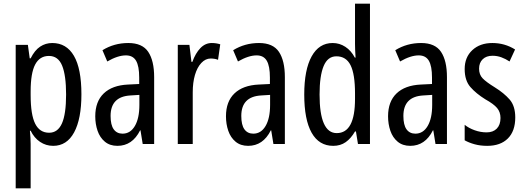

<svg xmlns="http://www.w3.org/2000/svg" viewBox="-20 -780 2843 1040"><path d="M263 -547Q340 -547 380.5 -477.5Q421 -408 421 -269Q421 -136 381.5 -63Q342 10 268 10Q229 10 197 -11.5Q165 -33 146 -72H142Q144 -51 145 -33Q146 -15 146 0V240H65V-537H131L141 -464H146Q168 -508 197.5 -527.5Q227 -547 263 -547ZM245 -477Q195 -477 170.5 -430.5Q146 -384 146 -285V-265Q146 -159 170.5 -110Q195 -61 246 -61Q293 -61 315.5 -111.5Q338 -162 338 -268Q338 -372 316.5 -424.5Q295 -477 245 -477Z M675 -547Q751 -547 783 -499Q815 -451 815 -362V0H753L741 -74H739Q697 10 616 10Q575 10 548 -12.5Q521 -35 508.5 -71.5Q496 -108 496 -150Q496 -230 542 -274Q588 -318 673 -322L734 -325V-360Q734 -422 717 -451Q700 -480 662 -480Q618 -480 561 -447L535 -508Q598 -547 675 -547ZM687 -263Q579 -257 579 -152Q579 -103 596 -79.5Q613 -56 644 -56Q686 -56 710.5 -97.5Q735 -139 735 -212V-266Z M1127 -547Q1151 -547 1173 -540L1161 -456Q1144 -463 1121 -463Q1093 -463 1070.5 -439Q1048 -415 1036 -374Q1024 -333 1024 -280V0H943V-537H1006L1017 -445H1022Q1039 -492 1065.5 -519.5Q1092 -547 1127 -547Z M1383 -547Q1459 -547 1491 -499Q1523 -451 1523 -362V0H1461L1449 -74H1447Q1405 10 1324 10Q1283 10 1256 -12.5Q1229 -35 1216.5 -71.5Q1204 -108 1204 -150Q1204 -230 1250 -274Q1296 -318 1381 -322L1442 -325V-360Q1442 -422 1425 -451Q1408 -480 1370 -480Q1326 -480 1269 -447L1243 -508Q1306 -547 1383 -547ZM1395 -263Q1287 -257 1287 -152Q1287 -103 1304 -79.5Q1321 -56 1352 -56Q1394 -56 1418.5 -97.5Q1443 -139 1443 -212V-266Z M1785 10Q1708 10 1668 -61Q1628 -132 1628 -268Q1628 -402 1668 -474.5Q1708 -547 1782 -547Q1819 -547 1850.5 -526.5Q1882 -506 1902 -468H1906Q1903 -513 1903 -542V-760H1984V0H1919L1908 -68H1903Q1881 -30 1852.5 -10Q1824 10 1785 10ZM1804 -59Q1903 -59 1903 -244V-274Q1903 -378 1879 -426.5Q1855 -475 1802 -475Q1755 -475 1733 -422Q1711 -369 1711 -268Q1711 -59 1804 -59Z M2261 -547Q2337 -547 2369 -499Q2401 -451 2401 -362V0H2339L2327 -74H2325Q2283 10 2202 10Q2161 10 2134 -12.5Q2107 -35 2094.5 -71.5Q2082 -108 2082 -150Q2082 -230 2128 -274Q2174 -318 2259 -322L2320 -325V-360Q2320 -422 2303 -451Q2286 -480 2248 -480Q2204 -480 2147 -447L2121 -508Q2184 -547 2261 -547ZM2273 -263Q2165 -257 2165 -152Q2165 -103 2182 -79.5Q2199 -56 2230 -56Q2272 -56 2296.5 -97.5Q2321 -139 2321 -212V-266Z M2771 -144Q2771 -70 2731 -30Q2691 10 2619 10Q2582 10 2551 1.5Q2520 -7 2497 -20V-104Q2519 -86 2551 -74.5Q2583 -63 2616 -63Q2651 -63 2671 -83.5Q2691 -104 2691 -141Q2691 -173 2672.5 -195Q2654 -217 2609 -242Q2559 -273 2528 -308.5Q2497 -344 2497 -406Q2497 -470 2538.5 -508.5Q2580 -547 2647 -547Q2714 -547 2770 -512L2740 -447Q2719 -461 2696 -469.5Q2673 -478 2648 -478Q2614 -478 2594.5 -459Q2575 -440 2575 -408Q2575 -376 2594 -356Q2613 -336 2660 -307Q2710 -276 2740.5 -241Q2771 -206 2771 -144Z"/></svg>

Font: Noto Sans Lao ExtraCondensed
Style: Regular
Weight: 400
Width: 2
Designer: Monotype Design Team
Foundry: Monotype Imaging Inc.
Version: Version 2.003; ttfautohint (v1.8.4.7-5d5b)